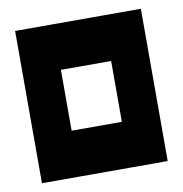

<svg xmlns="http://www.w3.org/2000/svg" viewBox="-62 -791 577 606"><g transform="rotate(-10 226.5 -488.0)"><path d="M25 -732H146H307H428V-586V-391V-244H307H146H25ZM146 -586V-391H307V-586Z"/></g></svg>

Font: PatchSans
Style: PatchSans
Weight: 400
Version: Version 1.0